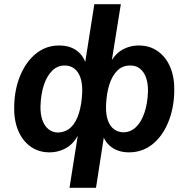

<svg xmlns="http://www.w3.org/2000/svg" viewBox="-20 -720 903 920"><path d="M313 180 356 -91H363Q340 -37 301.5 -13.5Q263 10 217 10Q165 10 126 -18Q87 -46 66.5 -96Q46 -146 48 -212Q50 -295 78 -360.5Q106 -426 153.5 -464Q201 -502 263 -502Q317 -502 351 -475Q385 -448 395 -401H385L432 -700H559L511 -401H500Q523 -455 561 -478.5Q599 -502 645 -502Q698 -502 737 -474Q776 -446 796.5 -396.5Q817 -347 815 -280Q813 -198 785 -131.5Q757 -65 709 -27.5Q661 10 598 10Q546 10 511.5 -17Q477 -44 467 -92L482 -91L440 180ZM256 -85Q295 -86 320 -110Q345 -134 358.5 -178.5Q372 -223 374 -280Q375 -321 365 -349Q355 -377 336 -391.5Q317 -406 292 -406Q257 -407 231 -382Q205 -357 190.5 -313.5Q176 -270 174 -212Q173 -175 182.5 -146.5Q192 -118 211 -102Q230 -86 256 -85ZM570 -86Q605 -86 631 -110.5Q657 -135 672 -179.5Q687 -224 689 -280Q690 -318 680.5 -346Q671 -374 652 -390Q633 -406 606 -406Q568 -407 542.5 -382Q517 -357 503.5 -313.5Q490 -270 488 -213Q487 -171 497 -143Q507 -115 526 -101Q545 -87 570 -86Z"/></svg>

Font: Nunito Sans 11pt
Style: Bold Italic
Weight: 700
Italic angle: -9°
Version: Version 3.101;gftools[0.9.27]